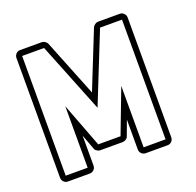

<svg xmlns="http://www.w3.org/2000/svg" viewBox="-122 -825 976 954"><g transform="rotate(-20 365.5 -347.5)"><path d="M431 -111Q429 -103 420 -97Q411 -91 402 -91H284Q275 -91 266 -97Q257 -103 255 -111L226 -189V-31Q226 -18 217 -9Q208 0 195 0H79Q67 0 58 -9Q49 -18 49 -31V-664Q49 -677 58 -686Q67 -695 79 -695H195Q203 -695 211.5 -689Q220 -683 223 -675L343 -375L463 -675Q466 -683 474.5 -689Q483 -695 491 -695H607Q619 -695 628 -686Q637 -677 637 -664V-31Q637 -18 628 -9Q619 0 607 0H491Q478 0 469 -9Q460 -18 460 -31V-189ZM491 -356V-31H607V-664H491L343 -294L195 -664H79V-31H195V-356L284 -122H402Z"/></g></svg>

Font: Lichte PostBus
Style: Regular
Weight: 400
Designer: Peter Wiegel
Version: Version 1.001